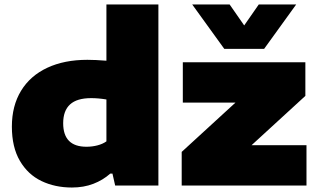

<svg xmlns="http://www.w3.org/2000/svg" viewBox="-20 -828 1422 857"><path d="M33 -263Q33 -355.5 74 -422.8Q115 -490 191 -525.5Q267 -561 370 -561Q405 -561 455 -557V-808H687V0H494L482 -53H472Q439.5 -24 396.5 -7.5Q353.5 9 301 9Q225.5 9 165 -20Q104.5 -49 68.8 -110Q33 -171 33 -263ZM455 -197V-384Q419 -390 387 -390Q323.5 -390 292.8 -362Q262 -334 262 -278Q262 -173 366 -173Q391 -173 414.5 -179Q438 -185 455 -197ZM1103 -180H1348V0H791V-150L1031 -370H796V-550H1343V-400ZM1135 -808H1302L1159 -610H981L838 -808H1005L1070 -714.5Z"/></svg>

Font: Encode Sans Expanded Black
Style: Regular
Weight: 900
Width: 7
Designer: Multiple Designers
Foundry: Impallari Type
Version: Version 2.000